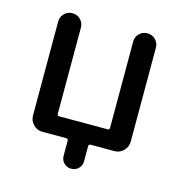

<svg xmlns="http://www.w3.org/2000/svg" viewBox="-98 -608 769 816"><g transform="rotate(15 287.0 -200.0)"><path d="M128 0Q105 0 88.5 -17Q72 -34 72 -57V-470Q72 -491 86.5 -505.5Q101 -520 122 -520Q143 -520 157.5 -505.5Q172 -491 172 -470V-91Q172 -82 180 -82H394Q402 -82 402 -91V-470Q402 -491 416.5 -505.5Q431 -520 452 -520Q473 -520 487.5 -505.5Q502 -491 502 -470V-57Q502 -34 485.5 -17Q469 0 446 0H341Q332 0 332 9V75Q332 94 319 107Q306 120 287 120Q268 120 255 107Q242 94 242 75V9Q242 0 233 0Z"/></g></svg>

Font: Rounded Mplus 1c Medium
Style: Regular
Weight: 500
Version: Version 1.059.20150529